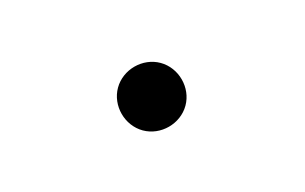

<svg xmlns="http://www.w3.org/2000/svg" viewBox="-28 -91 227 143"><g transform="rotate(15 85.0 -19.0)"><path d="M85 -45C71 -45 59 -33 59 -19C59 -5 71 7 85 7C99 7 111 -5 111 -19C111 -33 99 -45 85 -45Z"/></g></svg>

Font: Montserrat Thin
Style: Regular
Weight: 250
Designer: Julieta Ulanovsky
Foundry: Julieta Ulanovsky
Version: Version 4.000